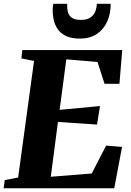

<svg xmlns="http://www.w3.org/2000/svg" viewBox="-32 -1012 704 1032"><path d="M-12.5 0 -6.5 -44 65.5 -58 151 -684.5 83 -698 88 -743H625L610 -561.5H530L492 -679L324.5 -693L288.5 -421.5L505.5 -442L489.5 -342.5L279.5 -356.5L241 -62L461 -79.5L538.5 -229.5L624 -222L582 0ZM398 -804.5Q351 -804.5 321.8 -819Q292.5 -833.5 277.2 -856.8Q262 -880 256.5 -906Q251 -932 251 -956Q251 -966 252 -975Q253 -984 254.5 -991.5H329Q328 -966.5 333.2 -947Q338.5 -927.5 354.8 -916.2Q371 -905 402.5 -905Q438 -905 456.5 -919.5Q475 -934 481.8 -954.2Q488.5 -974.5 488.5 -991.5H563Q563 -937 543.5 -894.8Q524 -852.5 487.2 -828.5Q450.5 -804.5 398 -804.5Z"/></svg>

Font: Merriweather 48pt Black
Style: Italic
Weight: 900
Italic angle: -7.8°
Version: Version 2.101